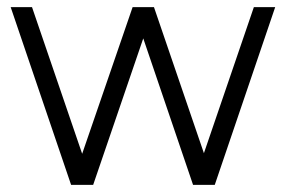

<svg xmlns="http://www.w3.org/2000/svg" viewBox="-20 -520 804 540"><path d="M523 0 694 -500H754L584 0ZM181 0 353 -500H413L242 0ZM180 0 10 -500H70L241 0ZM523 0 353 -500H413L584 0Z"/></svg>

Font: Figtree Light Light
Style: Regular
Weight: 300
Version: Version 2.001;gftools[0.9.30]